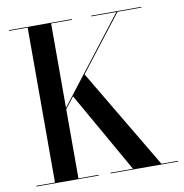

<svg xmlns="http://www.w3.org/2000/svg" viewBox="-83 -829 870 907"><g transform="rotate(-10 352.0 -375.0)"><path d="M124.5 -217 534 -746.5H414V-750H654V-746.5H539.5L129.5 -217ZM19 0V-3.5H108.5V-746.5H19V-750H321V-746.5H221V-3.5H318V0ZM375 0V-3.5H482.5L261.5 -392.5L334 -483.5L619 -3.5H699V0Z"/></g></svg>

Font: Bodoni Moda 48pt Medium
Style: Regular
Weight: 500
Designer: Owen Earl
Foundry: indestructible type
Version: Version 2.005